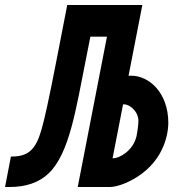

<svg xmlns="http://www.w3.org/2000/svg" viewBox="-93 -749 715 769"><path d="M-72.8 0H-54.7C12.2 0 64.5 -18.6 102.5 -55.2C185.1 -135.3 210.9 -309.6 252 -516.1L269 -602.1H335.4L218.3 0H346.2C380.4 0 433.1 -22 475.6 -53.7C580.1 -132.3 581.1 -243.2 581.1 -256.8C581.1 -377.4 504.4 -445.8 432.6 -445.8H421.9L477.1 -729H176.3L135.7 -520C102.1 -346.7 85.4 -272 73.2 -230C51.8 -155.8 24.9 -122.1 -44.4 -122.1H-49.3ZM357.9 -115.2 399.9 -331.1H403.8C426.8 -331.1 461.4 -302.7 461.4 -264.6C461.4 -252 457.5 -220.2 453.6 -203.1C439.9 -144.5 384.3 -115.2 361.8 -115.2Z"/></svg>

Font: Hack
Style: Bold Oblique
Weight: 700
Italic angle: -12°
Monospace: yes
Designer: Christopher Simpkins
Foundry: Christopher Simpkins
Version: Version 2.010